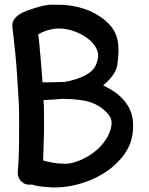

<svg xmlns="http://www.w3.org/2000/svg" viewBox="-20 -782 642 828"><path d="M37.1 -691.4C37.1 -690.4 37.1 -690.4 36.1 -689.5C34.2 -683.6 33.2 -677.7 33.2 -671.9V-668C34.2 -654.3 36.1 -640.6 38.1 -627C39.1 -613.3 41 -599.6 42 -586.9C43 -576.2 44.9 -564.5 45.9 -553.7C46.9 -543 47.9 -532.2 48.8 -520.5C51.8 -489.3 53.7 -457 55.7 -424.8C57.6 -392.6 59.6 -359.4 61.5 -327.1C62.5 -304.7 62.5 -283.2 62.5 -260.7V-228.5C62.5 -196.3 62.5 -163.1 61.5 -130.9C60.5 -114.3 60.5 -98.6 59.6 -84C58.6 -68.4 57.6 -52.7 56.6 -38.1V-35.2C56.6 -27.3 58.6 -19.5 62.5 -12.7C66.4 -4.9 72.3 2 80.1 6.8C86.9 11.7 95.7 13.7 106.4 14.6C110.4 14.6 114.3 14.6 118.2 13.7C130.9 19.5 156.2 23.4 195.3 25.4C202.1 26.4 209 26.4 215.8 26.4C311.5 26.4 422.9 -14.6 487.3 -83C509.8 -104.5 527.3 -129.9 540 -159.2C556.6 -203.1 553.7 -243.2 553.7 -246.1C553.7 -309.6 516.6 -367.2 439.5 -406.2C434.6 -409.2 429.7 -411.1 424.8 -414.1C429.7 -418 435.5 -422.9 440.4 -427.7C467.8 -454.1 483.4 -479.5 486.3 -504.9C489.3 -529.3 491.2 -548.8 491.2 -563.5C491.2 -593.8 487.3 -631.8 460.9 -666C442.4 -688.5 420.9 -706.1 396.5 -719.7C348.6 -748 290 -761.7 228.5 -761.7H197.3C178.7 -760.7 153.3 -754.9 120.1 -744.1C85.9 -733.4 65.4 -723.6 56.6 -714.8C47.9 -708 42 -700.2 37.1 -691.4ZM168.9 -180.7C169.9 -205.1 169.9 -230.5 169.9 -254.9C169.9 -279.3 169.9 -304.7 168.9 -329.1C168 -335.9 168 -343.8 168 -350.6C192.4 -351.6 217.8 -352.5 245.1 -355.5H255.9C288.1 -355.5 319.3 -352.5 348.6 -346.7C377.9 -340.8 404.3 -328.1 426.8 -309.6C449.2 -290 460.9 -272.5 460.9 -255.9C460.9 -257.8 467.8 -207 409.2 -146.5C388.7 -126 365.2 -109.4 337.9 -96.7C283.2 -70.3 253.9 -76.2 252.9 -76.2C225.6 -76.2 197.3 -81.1 167 -89.8H166L168.9 -180.7ZM155.3 -529.3 152.3 -561.5C151.4 -572.3 150.4 -584 149.4 -595.7C148.4 -608.4 146.5 -621.1 144.5 -633.8C162.1 -643.6 178.7 -650.4 195.3 -654.3C208 -657.2 220.7 -659.2 233.4 -659.2C253.9 -659.2 291 -655.3 334 -631.8C395.5 -597.7 403.3 -557.6 403.3 -543C403.3 -532.2 400.4 -518.6 393.6 -502C379.9 -466.8 326.2 -440.4 258.8 -428.7C227.5 -427.7 195.3 -426.8 163.1 -426.8V-428.7C161.1 -461.9 158.2 -495.1 155.3 -529.3Z"/></svg>

Font: Citrustime FakeCyr
Style: Regular
Weight: 400
Version: Version 1.1